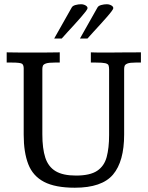

<svg xmlns="http://www.w3.org/2000/svg" viewBox="-20 -878 700 910"><path d="M334.5 11.7Q241.7 11.7 188.7 -16.1Q135.7 -43.9 114 -99.9Q92.3 -155.8 92.3 -239.3V-553.7Q92.3 -569.3 85 -575.4Q77.6 -581.5 36.1 -581.5H11.7V-629.9Q34.2 -629.4 58.8 -629.2Q83.5 -628.9 108.9 -628.9Q134.3 -628.9 157.7 -628.9Q183.6 -628.9 209.2 -629.2Q234.9 -629.4 263.2 -629.9V-581.5H240.2Q210.9 -581.5 198.5 -577.4Q186 -573.2 183.3 -566.2Q180.7 -559.1 180.7 -550.8V-241.7Q180.7 -173.8 194.8 -130.6Q209 -87.4 243.7 -66.7Q278.3 -45.9 340.3 -45.9Q406.7 -45.9 440.4 -68.4Q474.1 -90.8 485.6 -133.8Q497.1 -176.8 497.1 -237.8V-548.3Q497.1 -560.5 494.6 -567.9Q492.2 -575.2 479 -578.4Q465.8 -581.5 434.1 -581.5H410.6V-629.9Q422.4 -629.4 435.3 -629.2Q448.2 -628.9 462.4 -628.9Q476.6 -628.9 490.2 -628.9Q509.8 -628.9 527.1 -629.2Q544.4 -629.4 572 -629.6Q599.6 -629.9 647.9 -629.9V-581.5H623Q595.2 -581.5 584 -576.9Q572.8 -572.3 570.6 -565.4Q568.4 -558.6 568.4 -550.8V-240.7Q568.4 -112.8 515.6 -50.5Q462.9 11.7 334.5 11.7ZM358.9 -695.3 441.9 -842.3Q446.3 -850.6 459.7 -854.2Q473.1 -857.9 486.3 -857.9Q493.7 -857.9 500.7 -855.5Q507.8 -853 512.5 -848.9Q517.1 -844.7 517.1 -839.4Q517.1 -835.4 508.5 -824Q500 -812.5 485.8 -796.4Q471.7 -780.3 455.3 -762.2Q439 -744.1 422.9 -726.8Q406.7 -709.5 394.5 -695.3ZM236.8 -695.3 319.8 -842.3Q324.2 -850.6 337.6 -854.2Q351.1 -857.9 364.3 -857.9Q371.6 -857.9 378.7 -855.5Q385.7 -853 390.4 -848.9Q395 -844.7 395 -839.4Q395 -835.4 386.5 -824Q377.9 -812.5 363.8 -796.4Q349.6 -780.3 333.3 -762.2Q316.9 -744.1 300.8 -726.8Q284.7 -709.5 272.5 -695.3Z"/></svg>

Font: Kameron
Style: Regular
Weight: 400
Designer: Vernon Adams
Foundry: Vernon Adams
Version: Version 1.100